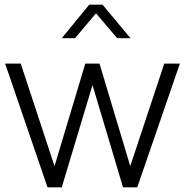

<svg xmlns="http://www.w3.org/2000/svg" viewBox="-20 -804 793 824"><path d="M2 -531H69L214 -91L346 -531H407L539 -91L685 -531H752L569 0H508L377 -439L245 0H184ZM363 -784H420L540 -640H483L392 -747L302 -640H245Z"/></svg>

Font: BLUETTI 2.0 Extralight
Style: Roman
Weight: 200
Designer: Stijn de Vries
Foundry: tokotype
Version: Version 2.005;October 31, 2023;FontCreator 14.0.0.2814 64-bi